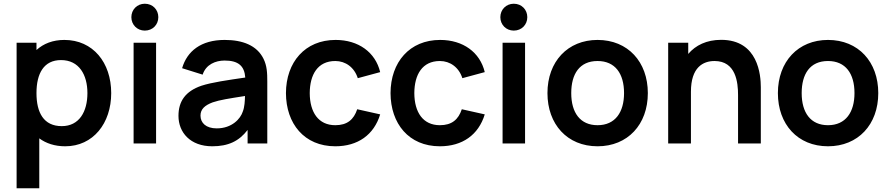

<svg xmlns="http://www.w3.org/2000/svg" viewBox="-20 -769 4767 1029"><path d="M325 -555C263.5 -555 213.5 -535.5 175.5 -501V-540H69V240H190.5V-27.5C227 -0.5 273.5 15 329.5 15C479 15 576 -108 576 -270C576 -434 478 -555 325 -555ZM311 -93C214 -93 175.5 -165.5 175.5 -270C175.5 -375.5 215 -447 307 -447C404 -447 448.5 -368 448.5 -270C448.5 -171 405 -93 311 -93Z M756 -605C798 -605 828.5 -636.5 828.5 -677C828.5 -717.5 798 -749 756 -749C715 -749 684 -717.5 684 -677C684 -636.5 715 -605 756 -605ZM816.5 0V-540H696V0Z M1392 -454.5C1356.5 -526 1280 -555 1184 -555C1057 -555 982.5 -494.5 956 -403.5L1066 -369C1084 -424 1135.5 -444.5 1184 -444.5C1257.5 -444.5 1290 -415.5 1294.5 -353.5C1200 -339.5 1116.5 -328 1059.5 -309.5C974 -280 936.5 -226.5 936.5 -148C936.5 -59 1000 15 1117.5 15C1203.5 15 1261 -12.5 1307 -72.5V0H1412.5V-331.5C1412.5 -378 1411 -416.5 1392 -454.5ZM1281 -170.5C1269 -133 1223.5 -81 1141.5 -81C1084.5 -81 1054.5 -110 1054.5 -149.5C1054.5 -184.5 1078.5 -205 1120 -220.5C1158 -233.5 1207 -241 1293 -254.5C1292.5 -229.5 1291 -195 1281 -170.5Z M1777 15C1897.5 15 1984 -46 2017.5 -156L1894.5 -183.5C1876 -128 1841 -98 1777 -98C1686.5 -98 1640.5 -167 1640 -270C1640.5 -369 1682.5 -442 1777 -442C1832 -442 1879 -408 1897.5 -350L2017.5 -382.5C1992 -489 1901 -555 1778.5 -555C1614.5 -555 1513 -435.5 1512.5 -270C1513 -107 1610 15 1777 15Z M2337.5 15C2458 15 2544.5 -46 2578 -156L2455 -183.5C2436.5 -128 2401.5 -98 2337.5 -98C2247 -98 2201 -167 2200.5 -270C2201 -369 2243 -442 2337.5 -442C2392.5 -442 2439.5 -408 2458 -350L2578 -382.5C2552.5 -489 2461.5 -555 2339 -555C2175 -555 2073.5 -435.5 2073 -270C2073.5 -107 2170.5 15 2337.5 15Z M2733.5 -605C2775.5 -605 2806 -636.5 2806 -677C2806 -717.5 2775.5 -749 2733.5 -749C2692.5 -749 2661.5 -717.5 2661.5 -677C2661.5 -636.5 2692.5 -605 2733.5 -605ZM2794 0V-540H2673.5V0Z M3182.5 15C3344 15 3452 -101.5 3452 -270C3452 -437 3345.5 -555 3182.5 -555C3023 -555 2914 -439.5 2914 -270C2914 -103 3020 15 3182.5 15ZM3182.5 -98C3089.5 -98 3041.5 -165 3041.5 -270C3041.5 -372 3085.5 -442 3182.5 -442C3277 -442 3324.5 -374.5 3324.5 -270C3324.5 -168.5 3278 -98 3182.5 -98Z M3845 -555.5C3767 -555.5 3708 -526.5 3668.5 -480V-540H3561V0H3683V-277.5C3683 -408.5 3748 -442 3809.5 -442C3924.5 -442 3935.5 -326.5 3935.5 -260V0H4057.5V-301.5C4057.5 -365.5 4044 -555.5 3845 -555.5Z M4417.5 15C4579 15 4687 -101.5 4687 -270C4687 -437 4580.5 -555 4417.5 -555C4258 -555 4149 -439.5 4149 -270C4149 -103 4255 15 4417.5 15ZM4417.5 -98C4324.5 -98 4276.5 -165 4276.5 -270C4276.5 -372 4320.5 -442 4417.5 -442C4512 -442 4559.5 -374.5 4559.5 -270C4559.5 -168.5 4513 -98 4417.5 -98Z"/></svg>

Font: Hauora
Style: Bold
Weight: 700
Designer: Wayne Shih
Foundry: WCYS
Version: Version 1.001;hotconv 1.0.109;makeotfexe 2.5.65596